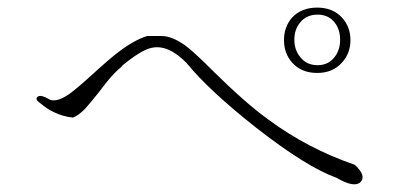

<svg xmlns="http://www.w3.org/2000/svg" viewBox="-20 -650 1040 508"><path d="M407.2 -554.7H369.1Q335 -543.9 293.9 -512.7Q270.5 -495.1 225.6 -454.1Q181.6 -414.1 162.1 -400.4Q131.8 -379.9 113.3 -385.7Q86.9 -401.4 79.1 -393.6Q71.3 -386.7 87.9 -376Q103.5 -362.3 122.1 -353.5Q145.5 -341.8 172.9 -338.9Q187.5 -343.8 206.1 -363.3Q216.8 -375 240.2 -404.3Q258.8 -428.7 268.6 -440.4Q285.2 -460 300.8 -472.7L303.7 -476.6Q353.5 -517.6 380.9 -523.4Q424.8 -533.2 473.6 -483.4Q531.2 -412.1 657.2 -312.5Q791 -208 870.1 -179.7Q917 -152.3 933.6 -168Q950.2 -184.6 918.9 -213.9Q793.9 -256.8 689.5 -334Q628.9 -377.9 543.9 -461.9Q493.2 -512.7 470.7 -529.3Q435.5 -554.7 407.2 -554.7ZM819.3 -629.9Q777.3 -629.9 752.9 -603.5Q731.4 -579.1 731.4 -543.9Q731.4 -508.8 752.9 -484.4Q777.3 -457 819.3 -457Q860.4 -457 884.8 -484.4Q907.2 -508.8 907.2 -543.9Q907.2 -579.1 884.8 -603.5Q860.4 -629.9 819.3 -629.9ZM820.3 -611.3Q848.6 -611.3 865.2 -590.8Q879.9 -572.3 879.9 -544.9Q879.9 -517.6 865.2 -499Q848.6 -477.5 820.3 -477.5Q791 -477.5 774.4 -499Q758.8 -517.6 758.8 -544.9Q758.8 -572.3 774.4 -590.8Q791 -611.3 820.3 -611.3Z"/></svg>

Font: BatangChe
Style: Regular
Weight: 400
Monospace: yes
Version: Version 2.21